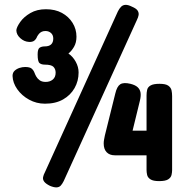

<svg xmlns="http://www.w3.org/2000/svg" viewBox="-20 -757 781 811"><path d="M191 28Q173 19 166.5 10Q160 1 162 -9Q164 -19 170 -30L478 -709Q484 -721 491.5 -728.5Q499 -736 510 -736.5Q521 -737 537 -729Q556 -721 561.5 -712Q567 -703 565.5 -693.5Q564 -684 558 -672L249 8Q243 20 236.5 27Q230 34 219 34.5Q208 35 191 28ZM170 -319Q134 -319 103 -336Q72 -353 53 -380Q34 -407 33 -436Q33 -450 41.5 -458Q50 -466 62 -470Q74 -474 86 -474Q106 -474 114 -467Q122 -460 126 -449Q128 -443 133 -434Q138 -425 147.5 -418Q157 -411 173 -411Q191 -411 203 -421Q215 -431 215 -450Q215 -465 206 -474.5Q197 -484 169 -484Q155 -484 147 -490.5Q139 -497 139 -527Q139 -550 147.5 -555.5Q156 -561 169 -561Q187 -561 196 -569.5Q205 -578 205 -594Q205 -609 195.5 -617.5Q186 -626 172 -626Q163 -626 156.5 -623Q150 -620 145.5 -615Q141 -610 137 -603Q133 -592 125 -585.5Q117 -579 102 -580Q82 -581 65.5 -596Q49 -611 49 -630Q51 -644 66 -665Q81 -686 108.5 -702Q136 -718 174 -718Q213 -718 241.5 -702.5Q270 -687 286.5 -660.5Q303 -634 303 -602Q303 -577 292.5 -559Q282 -541 269 -531Q288 -518 300 -496Q312 -474 312 -451Q312 -415 295 -385Q278 -355 246.5 -337Q215 -319 170 -319ZM652 8Q627 8 615.5 0.5Q604 -7 601.5 -18Q599 -29 599 -39V-101H465Q443 -101 430.5 -114Q418 -127 418 -151Q418 -159 419.5 -167Q421 -175 423 -185L467 -362Q474 -392 488 -401Q502 -410 531 -403Q551 -398 561 -389Q571 -380 573.5 -366.5Q576 -353 571 -332L540 -205H599V-354Q599 -366 601.5 -377.5Q604 -389 616 -396Q628 -403 654 -403Q680 -403 691 -395Q702 -387 704.5 -375.5Q707 -364 707 -351V-38Q707 -29 704.5 -18Q702 -7 690.5 0.5Q679 8 652 8Z"/></svg>

Font: Fredoka SemiCondensed SemiBold
Style: Regular
Weight: 600
Width: 4
Designer: Ben Nathan
Foundry: Milena B. Brandão, Ben Nathan
Version: Version 2.001